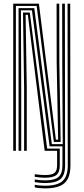

<svg xmlns="http://www.w3.org/2000/svg" viewBox="-20 -820 455 1044"><path d="M51.9 0V-800H191.6L283.9 -60.4H296.1L288.2 -477L287.7 -800H302.2L302.7 -477L309.8 -48.3H272.8L179.3 -787.9H66.4V0ZM223.8 175.4Q212 175.4 196.6 174Q181.2 172.6 169 170.2V155.8Q182 158.1 197.1 159.5Q212.3 160.9 223.8 160.9Q276.2 160.9 297.8 142.6Q319.5 124.3 319.5 78.9V-24.2H249.7L153.7 -763.8H93.8L95.4 -342V0H80.9V-775.8H166.4L261.8 -36.2H321.1L318.5 -477L317.9 -800H332.8L334 78.9Q334 131.8 308.9 153.6Q283.8 175.4 223.8 175.4ZM223.8 146.4Q212.7 146.4 198.1 145.1Q183.5 143.7 169 141.6V127.3Q184.7 129.2 198.8 130.6Q212.9 131.9 223.8 131.9Q261.1 131.9 275.8 120.6Q290.5 109.2 290.5 78.9V0H222.9L131.4 -739.6H119.2L125.6 -342V0H111.1V-342L105.1 -751.7H142L236.4 -12.1H305V78.9Q305 116.9 286.7 131.7Q268.5 146.4 223.8 146.4ZM223.8 204.4Q210.1 204.4 193.8 202.8Q177.4 201.2 169 198.6V184.4Q179.8 187.1 195.6 188.5Q211.3 189.9 223.8 189.9Q291.1 189.9 319.8 164.5Q348.5 139.1 348.5 78.9L347.3 -800H361.8L363 78.9Q363 146 331.2 175.2Q299.4 204.4 223.8 204.4Z"/></svg>

Font: Big Shoulders Inline Thin
Style: Regular
Weight: 100
Designer: Patric King
Foundry: XO Type Co
Version: Version 2.002